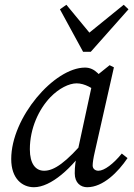

<svg xmlns="http://www.w3.org/2000/svg" viewBox="-20 -771 562 804"><path d="M122 13C193 13 282 -66 352 -170H355L343 -192C256 -89 206 -56 165 -56C129 -56 105 -85 105 -146C105 -234 143 -314 191 -364C227 -401 269 -422 301 -422C335 -422 369 -401 394 -380L431 -406C405 -452 379 -488 336 -488C207 -488 27 -279 27 -105C27 -22 74 13 122 13ZM345 13C412 13 475 -51 514 -109L490 -128C455 -85 417 -56 392 -56C379 -56 368 -64 368 -78C368 -89 371 -110 377 -135L457 -489L439 -498L378 -449L371 -443L304 -133L303 -128C296 -95 293 -74 293 -45C293 -5 318 13 345 13ZM258 -751 231 -732 328 -554H360L518 -732L498 -751L328 -613H372L258 -751Z"/></svg>

Font: Source Serif 4 Variable
Style: Italic
Weight: 400
Italic angle: -12°
Designer: Frank Grießhammer
Foundry: Adobe Systems Incorporated
Version: Version 4.004;hotconv 1.0.116;makeotfexe 2.5.65601